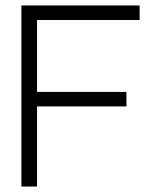

<svg xmlns="http://www.w3.org/2000/svg" viewBox="-20 -680 544 700"><path d="M58 0V-660H489V-607H115V-345H441V-292H115V0Z"/></svg>

Font: Bricolage Grotesque 48pt ExtraLight
Style: Regular
Weight: 200
Designer: Mathieu Triay
Foundry: Atelier Triay
Version: Version 1.000; ttfautohint (v1.8.4.7-5d5b);gftools[0.9.32]